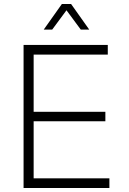

<svg xmlns="http://www.w3.org/2000/svg" viewBox="-20 -933 640 953"><path d="M97 0V-710H515V-662H147V-378H503V-331H147V-48H523V0ZM197 -786 287 -913H333L423 -786H381L310 -882L239 -786Z"/></svg>

Font: Geist Mono ExtraLight
Style: Regular
Weight: 200
Monospace: yes
Designer: Basement.studio, Andrés Briganti, Mateo Zaragoza
Foundry: Basement.studio, Vercel, Andrés Briganti, Guido Ferreyra, Mateo Zaragoza
Version: Version 1.500; ttfautohint (v1.8.4.7-5d5b)